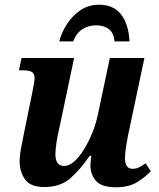

<svg xmlns="http://www.w3.org/2000/svg" viewBox="-20 -781 672 811"><path d="M470 10Q409 10 385.5 -17Q362 -44 362 -82Q362 -100 366 -123H359Q318 -63 276 -27Q234 9 167 9Q108 9 85.5 -23.5Q63 -56 63 -99Q63 -125 69 -155.5Q75 -186 80 -212L116 -388Q120 -409 123 -425.5Q126 -442 126 -451Q126 -470 114.5 -477Q103 -484 77 -484H60L71 -536H293L230 -237Q223 -209 218.5 -178.5Q214 -148 214 -128Q214 -107 222.5 -93.5Q231 -80 252 -80Q272 -80 293.5 -99Q315 -118 334.5 -149.5Q354 -181 369.5 -219Q385 -257 393 -295L444 -536H590L520 -205Q516 -183 512 -158.5Q508 -134 508 -112Q508 -68 540 -68Q555 -68 567 -74Q579 -80 595 -91L617 -58Q594 -33 559 -11.5Q524 10 470 10ZM230 -606Q240 -644 263 -679.5Q286 -715 320 -738Q354 -761 399 -761Q461 -761 492.5 -718.5Q524 -676 527 -606H464Q461 -641 440.5 -657.5Q420 -674 387 -674Q354 -674 328.5 -658Q303 -642 289 -606Z"/></svg>

Font: Noto Serif SemiCondensed
Style: Bold Italic
Weight: 700
Width: 4
Italic angle: -12°
Designer: Monotype Design Team
Foundry: Monotype Imaging Inc.
Version: Version 2.014